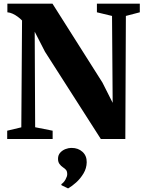

<svg xmlns="http://www.w3.org/2000/svg" viewBox="-20 -763 796 1054"><path d="M19.5 0V-45.5L97 -64L101 -650.5Q91 -661 77.5 -671Q64 -681 49.2 -687.8Q34.5 -694.5 20.5 -695.5V-743H268L542.5 -309.5L598.5 -198.5L595 -675.5L512 -695.5V-743H747.5V-695.5L671 -675.5L668 0H533.5L227 -479L170.5 -589L173 -64.5L269 -45.5V0ZM456 127.5Q455.5 160.5 438.5 189Q421.5 217.5 397.8 238.8Q374 260 354.5 271H353L318 254L316.5 248Q330 239.5 339.5 222.5Q349 205.5 349 193.5Q349 178 342.8 170.2Q336.5 162.5 325 155Q314.5 148 306.5 137Q298.5 126 298.5 109Q298.5 88 310.8 74.8Q323 61.5 340 55.2Q357 49 370 49H373.5Q409 49 432.8 70.5Q456.5 92 456 127.5Z"/></svg>

Font: Merriweather 72pt Black
Style: Regular
Weight: 900
Version: Version 2.100